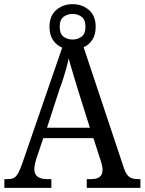

<svg xmlns="http://www.w3.org/2000/svg" viewBox="-20 -903 695 923"><path d="M1 0V-42H18Q36 -42 47 -48Q58 -54 67.5 -71Q77 -88 88 -120L279 -674Q252 -685 235 -710Q218 -735 218 -774Q218 -827 250.5 -855Q283 -883 329 -883Q375 -883 407.5 -855Q440 -827 440 -774Q440 -737 424 -712Q408 -687 382 -676L576 -94Q587 -63 601.5 -52.5Q616 -42 642 -42H655V0H397V-42H419Q446 -42 459.5 -53Q473 -64 473 -87Q473 -95 470.5 -107Q468 -119 464 -131L429 -239H188L154 -138Q152 -130 149.5 -121Q147 -112 146 -104Q145 -96 145 -89Q145 -66 160.5 -54Q176 -42 205 -42H227V0ZM206 -289H412L356 -467Q347 -497 338.5 -524.5Q330 -552 323 -576.5Q316 -601 310 -622Q306 -601 299.5 -578Q293 -555 285.5 -530Q278 -505 267 -477ZM329 -713Q354 -713 372.5 -727Q391 -741 391 -774Q391 -808 372.5 -822Q354 -836 329 -836Q304 -836 285.5 -822Q267 -808 267 -774Q267 -741 285 -727Q303 -713 329 -713Z"/></svg>

Font: Noto Serif Thai SemiCondensed
Style: Regular
Weight: 400
Width: 4
Designer: Monotype Design Team
Foundry: Monotype Imaging Inc.
Version: Version 2.002